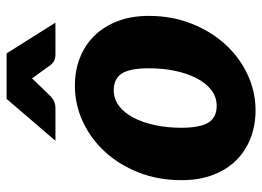

<svg xmlns="http://www.w3.org/2000/svg" viewBox="-124 -644 776 568"><g transform="rotate(-90 264.0 -360.0)"><path d="M235 -107Q261 -107 281.5 -122.8Q302 -138.5 316.2 -165.8Q330.5 -193 338.2 -229.2Q346 -265.5 346 -306.5Q346 -363 330.8 -387.2Q315.5 -411.5 281 -411.5Q255 -411.5 234.5 -395.8Q214 -380 199.8 -353Q185.5 -326 177.8 -289.5Q170 -253 170 -212Q170 -156.5 185.2 -131.8Q200.5 -107 235 -107ZM221 8Q177.5 8 139.8 -6.5Q102 -21 74.2 -48.8Q46.5 -76.5 30.8 -117.2Q15 -158 15 -211Q15 -280 37.8 -337.8Q60.5 -395.5 99 -437.5Q137.5 -479.5 188.2 -503Q239 -526.5 295 -526.5Q338.5 -526.5 376 -512Q413.5 -497.5 441.2 -469.8Q469 -442 485 -401.2Q501 -360.5 501 -307.5Q501 -239.5 478.2 -181.8Q455.5 -124 417 -81.8Q378.5 -39.5 327.8 -15.8Q277 8 221 8ZM481 -584H386.5Q378 -584 370.5 -586.8Q363 -589.5 356 -598L326 -639.5Q321 -645 316.5 -653.5Q312.5 -649.5 309.2 -646Q306 -642.5 303 -639.5L263 -598Q255.5 -591 247 -587.5Q238.5 -584 230 -584H131.5L255.5 -728.5H390Z"/></g></svg>

Font: Lato ExtraBold
Style: Italic
Weight: 800
Italic angle: -7°
Designer: Lukasz Dziedzic with Adam Twardoch and Botio Nikoltchev
Foundry: tyPoland Lukasz Dziedzic
Version: Version 2.015; 2015-08-06; http://www.latofonts.com/